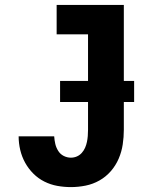

<svg xmlns="http://www.w3.org/2000/svg" viewBox="-20 -755 640 783"><path d="M269 8Q241 8 213.5 3Q186 -2 161 -14.5Q136 -27 116 -47Q96 -67 82.5 -91.5Q69 -116 62.5 -143.5Q56 -171 56 -199H201Q202 -183 205.5 -168Q209 -153 217.5 -139.5Q226 -126 240 -119Q254 -112 269 -112Q282 -112 293.5 -117Q305 -122 313.5 -131.5Q322 -141 327 -152.5Q332 -164 334.5 -176Q337 -188 338 -200.5Q339 -213 339 -226V-615H211V-735H485V-226Q485 -196 480.5 -166Q476 -136 464 -108Q452 -80 432 -57Q412 -34 385.5 -19Q359 -4 329 2Q299 8 269 8ZM225 -339V-425H527V-339Z"/></svg>

Font: Iosevka SS04 Heavy Extended
Style: Regular
Weight: 900
Width: 7
Monospace: yes
Designer: Belleve Invis
Foundry: Belleve Invis
Version: Version 19.0.0; ttfautohint (v1.8.4)